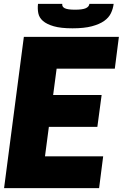

<svg xmlns="http://www.w3.org/2000/svg" viewBox="-20 -970 633 990"><path d="M593 -780 572 -616H272L254 -480H504L482 -316H232L212 -164H512L491 0H1L103 -780ZM354 -824Q294 -824 257.5 -834.5Q221 -845 201.5 -862Q182 -879 177.5 -902Q173 -925 176 -950H301Q299 -935 314 -927.5Q329 -920 367 -920Q405 -920 422 -927.5Q439 -935 441 -950H566Q563 -925 552 -902Q541 -879 517 -862Q493 -845 453.5 -834.5Q414 -824 354 -824Z"/></svg>

Font: Tanohe Sans Black
Style: Italic
Weight: 900
Designer: Village Type and Design LLC & Cristiano Sobral
Foundry: Cooper Hewitt Smithsonian Design Museum
Version: Version 1.00;January 12, 2020;FontCreator 12.0.0.2547 64-bit